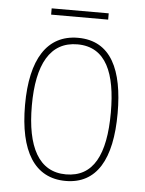

<svg xmlns="http://www.w3.org/2000/svg" viewBox="-49 -680 553 731"><g transform="rotate(5 227.5 -315.0)"><path d="M337 -640H119V-616H337ZM404 -264C404 -428 356 -537 229 -537C111 -537 50 -440 50 -265C50 -88 110 10 229 10C347 10 404 -87 404 -264ZM76 -265C76 -423 125 -512 229 -512C339 -512 378 -413 378 -265C378 -102 332 -15 228 -15C124 -15 76 -107 76 -265Z"/></g></svg>

Font: Noto Sans Condensed Thin
Style: Regular
Weight: 100
Width: 3
Designer: Monotype Design Team
Foundry: Monotype Imaging Inc.
Version: Version 2.013